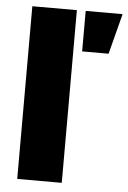

<svg xmlns="http://www.w3.org/2000/svg" viewBox="-52 -764 535 803"><g transform="rotate(5 215.0 -362.5)"><path d="M51 0V-725H238V0ZM275 -555V-725H430L386 -555Z"/></g></svg>

Font: Archivo SemiCondensed Black
Style: Regular
Weight: 900
Width: 4
Designer: Hector Gatti
Foundry: Omnibus-Type
Version: Version 2.001